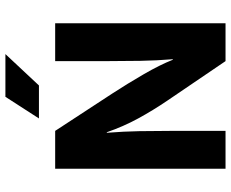

<svg xmlns="http://www.w3.org/2000/svg" viewBox="-92 -762 854 710"><g transform="rotate(-90 335.0 -407.0)"><path d="M374 -690H252L332 -814H490ZM66 -630H206L344 -419Q381 -362 415.5 -302.5Q450 -243 469 -195H471Q466 -255 465 -315.5Q464 -376 464 -436V-630H604V0H464L318 -215Q282 -268 252 -323Q222 -378 201 -439H199Q204 -376 205 -318Q206 -260 206 -200V0H66Z"/></g></svg>

Font: Mukta Vaani ExtraBold
Style: Regular
Weight: 800
Designer: Noopur Datye, Girish Dalvi, Yashodeep Gholap, Pallavi Karambelkar
Foundry: Ek Type
Version: Version 2.538;PS 1.000;hotconv 16.6.51;makeotf.lib2.5.65220;